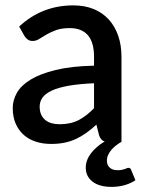

<svg xmlns="http://www.w3.org/2000/svg" viewBox="-20 -540 542 731"><path d="M468.5 99C466.8 99 465 99.5 463 100.5C461 101.5 458.5 102.5 455.5 103.5C452.5 104.5 448.8 105.5 444.5 106.5C440.2 107.5 434.5 108 427.5 108C414.8 108 404.9 104.8 397.8 98.2C390.6 91.8 387 83 387 72C387 64 388.7 56.4 392 49.2C395.3 42.1 399.7 35.5 405 29.5C410.3 23.5 416.3 18 422.8 13C429.3 8 435.8 3.7 442.5 0V-324C442.5 -353 438.4 -379.4 430.3 -403.2C422.1 -427.1 410.3 -447.7 394.8 -465C379.3 -482.3 360.1 -495.8 337.3 -505.3C314.4 -514.8 288.3 -519.5 259 -519.5C179.3 -519.5 110.7 -492.7 53 -439L72.5 -404C75.8 -398.3 80.1 -393.6 85.3 -389.8C90.4 -385.9 96.7 -384 104 -384C113 -384 121.5 -386.6 129.5 -391.8C137.5 -396.9 146.7 -402.5 157 -408.5C167.3 -414.5 179.5 -420.1 193.5 -425.3C207.5 -430.4 224.8 -433 245.5 -433C275.8 -433 298.8 -424 314.5 -406C330.2 -388 338 -360.7 338 -324V-290C280 -288.7 231.3 -283.2 191.8 -273.5C152.3 -263.8 120.4 -251.6 96.3 -236.8C72.1 -221.9 54.8 -205.2 44.3 -186.5C33.8 -167.8 28.5 -148.7 28.5 -129C28.5 -106 32.3 -86 39.8 -69C47.3 -52 57.5 -37.8 70.5 -26.3C83.5 -14.8 98.9 -6.2 116.8 -0.5C134.6 5.2 153.8 8 174.5 8C193.2 8 210.3 6.4 225.8 3.2C241.3 0.1 255.8 -4.7 269.3 -11C282.8 -17.3 295.8 -25 308.5 -34C321.2 -43 334 -53.5 347 -65.5L357.5 -24C362.2 -11.3 369.2 -3.8 378.5 -1.5C356.5 11.8 339 27.1 326 44.2C313 61.4 306.5 79.5 306.5 98.5C306.5 120.5 315.1 138.2 332.3 151.5C349.4 164.8 373.7 171.5 405 171.5C423 171.5 439.9 169.2 455.8 164.5C471.6 159.8 484.8 153.7 495.5 146L479 106C477.3 101.3 473.8 99 468.5 99ZM207 -67C196 -67 185.9 -68.3 176.8 -70.8C167.6 -73.3 159.6 -77.3 152.8 -82.8C145.9 -88.3 140.6 -95.3 136.8 -103.8C132.9 -112.3 131 -122.5 131 -134.5C131 -146.8 134.6 -158.1 141.8 -168.3C148.9 -178.4 160.7 -187.3 177 -195C193.3 -202.7 214.7 -208.8 241 -213.5C267.3 -218.2 299.7 -221.3 338 -223V-128C319 -108.3 299.4 -93.2 279.3 -82.7C259.1 -72.2 235 -67 207 -67Z"/></svg>

Font: Lato Semibold
Style: Regular
Weight: 600
Designer: Lukasz Dziedzic
Foundry: tyPoland Lukasz Dziedzic
Version: Version 2.006; 2014-01-15